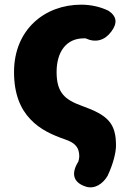

<svg xmlns="http://www.w3.org/2000/svg" viewBox="-20 -603 553 821"><path d="M110 -93C151 -49 206 -25 258 -7C303 8 319 29 319 66C319 73 317 80 315 88C284 137 291 177 347 195C385 207 420 183 440 149C465 96 476 48 476 19C476 -77 440 -111 331 -150C259 -176 222 -205 222 -295C222 -382 264 -439 338 -439C341 -439 343 -439 346 -439C389 -419 428 -430 456 -468C482 -503 481 -532 444 -557C411 -573 371 -583 327 -583C250 -583 178 -557 125 -507C73 -458 40 -386 40 -295C40 -200 68 -137 110 -93Z"/></svg>

Font: GenSenRounded2 TW H
Style: Regular
Weight: 900
Version: Version 2.100;PS 2.1;hotconv 16.6.51;makeotf.lib2.5.65220 DE